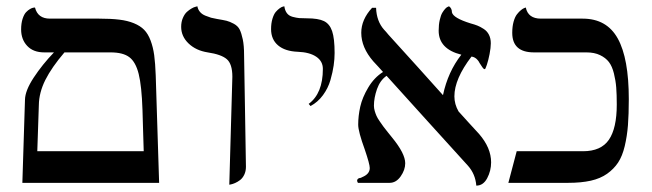

<svg xmlns="http://www.w3.org/2000/svg" viewBox="-20 -579 2065 608"><path d="M330.1 -413.1H184.1Q143.6 -365.7 123.5 -325.7Q103.5 -285.6 103 -246.1L98.1 -100.1H435.1Q434.6 -110.8 433.1 -165.5Q431.6 -220.2 431.2 -231Q428.7 -306.6 419.2 -344.7Q409.7 -382.8 389.6 -397.9Q369.6 -413.1 330.1 -413.1ZM483.9 0H50.8L59.1 -263.2Q59.6 -292 86.9 -333.5Q114.3 -375 150.9 -413.1H120.1Q85.4 -413.1 66.2 -433.6Q46.9 -454.1 46.9 -485.8Q46.9 -504.9 51.5 -519.3Q56.2 -533.7 62.5 -540.3Q68.8 -546.9 75.2 -550.5Q81.5 -554.2 85.9 -554.7L90.8 -555.2Q99.6 -520 138.2 -520H293.9Q331.5 -520 357.7 -516.8Q383.8 -513.7 404.1 -505.4Q424.3 -497.1 436.5 -484.6Q448.7 -472.2 456.8 -450.9Q464.8 -429.7 468.3 -404.3Q471.7 -378.9 473.1 -340.8Z M706.1 5.9 715.8 -335.9Q715.8 -376.5 698.2 -391.6Q680.7 -406.7 637.7 -413.1Q600.6 -418.9 577.1 -441.4Q553.7 -463.9 553.7 -494.1Q553.7 -509.8 559.1 -522.2Q564.5 -534.7 571.8 -541.3Q579.1 -547.9 586.7 -552.2Q594.2 -556.6 599.6 -557.6L605 -559.1Q606.9 -548.8 613.3 -541.3Q619.6 -533.7 630.6 -529.3Q641.6 -524.9 648.4 -522.9Q655.3 -521 667 -519Q687.5 -515.6 697.5 -513.2Q707.5 -510.7 720.5 -503.7Q733.4 -496.6 739 -485.4Q744.6 -474.1 748.8 -454.3Q752.9 -434.6 752.9 -405.8Q753.4 -376.5 755.9 -228.3Q758.3 -80.1 758.8 -50.8Q758.8 -36.6 753.4 -25.6Q748 -14.6 740.2 -8.8Q732.4 -2.9 724.6 0.5Q716.8 3.9 711.4 4.9Z M963.4 -243.2 957.5 -250Q1002.4 -283.2 1002.4 -360.8Q1002.4 -385.3 981.4 -399.4Q960.4 -413.6 923.3 -415Q882.8 -416.5 860.6 -435.3Q838.4 -454.1 838.4 -486.8Q838.4 -505.4 842.8 -519.8Q847.2 -534.2 853.3 -541.3Q859.4 -548.3 865.5 -552.7Q871.6 -557.1 876 -558.1L880.4 -559.1Q882.3 -545.4 888.7 -537.1Q895 -528.8 907 -525.6Q918.9 -522.5 927.5 -521.7Q936 -521 951.7 -521Q987.8 -521 1005.9 -512.2Q1023.9 -503.4 1031.7 -480.5Q1039.6 -457.5 1039.6 -411.1Q1039.6 -392.1 1036.6 -371.6Q1033.7 -351.1 1026.4 -325.4Q1019 -299.8 1002.7 -277.6Q986.3 -255.4 963.4 -243.2Z M1534.2 -441.9Q1534.2 -427.7 1530.3 -407.7Q1526.4 -387.7 1521.7 -373.8Q1517.1 -359.9 1515.1 -359.9Q1513.7 -359.9 1512.2 -360.8Q1510.7 -361.8 1509 -364Q1507.3 -366.2 1506.1 -368.2Q1504.9 -370.1 1502.4 -373.8Q1500 -377.4 1499 -378.9Q1495.6 -385.7 1492.2 -389.2Q1484.4 -398.4 1473.1 -399.9Q1418.9 -329.1 1418.9 -273.9Q1418.9 -249 1432.1 -226.1Q1442.9 -213.9 1464.6 -190.2Q1486.3 -166.5 1497.1 -154.8Q1535.2 -110.8 1535.2 -64.9Q1535.2 -38.1 1522.7 -14.6Q1510.3 8.8 1488.3 8.8Q1485.4 -27.8 1461.9 -54.2Q1418.9 -101.6 1333 -196.3Q1247.1 -291 1204.1 -338.9Q1183.6 -324.7 1173.8 -296.9Q1164.1 -269 1164.1 -244.1Q1164.1 -236.3 1166.7 -227.3Q1169.4 -218.3 1172.4 -211.7Q1175.3 -205.1 1182.9 -194.1Q1190.4 -183.1 1194.1 -178.2Q1197.8 -173.3 1208 -160.4Q1218.3 -147.5 1221.2 -144Q1263.2 -92.8 1263.2 -62Q1263.2 -41 1248.8 -20.5Q1234.4 0 1213.9 0H1113.3Q1110.8 -4.9 1110.8 -5.9Q1110.8 -13.2 1118.2 -15.1Q1122.6 -15.1 1127 -18.1Q1150.9 -27.8 1150.9 -46.9Q1150.9 -59.1 1135.3 -105Q1114.3 -162.6 1114.3 -184.1Q1114.3 -211.9 1120.8 -241.2Q1127.4 -270.5 1146.2 -302Q1165 -333.5 1192.9 -351.1Q1188 -356.9 1177.5 -368.2Q1167 -379.4 1162.1 -384.8Q1124 -428.7 1124 -475.1Q1124 -517.1 1158.2 -554.2H1170.9Q1172.4 -511.7 1196.3 -484.9Q1202.1 -479 1210 -469.2Q1243.2 -433.1 1303.5 -366Q1363.8 -298.8 1381.8 -278.8L1382.8 -277.8Q1398.4 -351.6 1440.9 -405.8Q1369.1 -423.8 1369.1 -481.9Q1369.1 -501 1372.6 -516.1Q1376 -531.2 1380.9 -539.1Q1385.7 -546.9 1390.4 -551.8Q1395 -556.6 1398.4 -557.6L1401.9 -559.1Q1411.1 -552.7 1411.1 -540Q1415 -522 1470.2 -504.9Q1482.9 -501.5 1491.7 -498Q1500.5 -494.6 1511.5 -487.5Q1522.5 -480.5 1528.3 -469Q1534.2 -457.5 1534.2 -441.9Z M1933.1 -248Q1933.1 -279.8 1931.4 -301.8Q1929.7 -323.7 1924.1 -346.4Q1918.5 -369.1 1908.2 -382.6Q1897.9 -396 1880.1 -404.5Q1862.3 -413.1 1836.9 -413.1H1670.9Q1602.1 -413.1 1602.1 -475.1Q1602.1 -495.1 1606.4 -510.5Q1610.8 -525.9 1617.2 -533.9Q1623.5 -542 1629.9 -547.1Q1636.2 -552.2 1640.6 -553.7L1645 -555.2Q1652.3 -520 1692.9 -520H1825.2Q1901.4 -520 1936.3 -457Q1971.2 -394 1971.2 -265.1Q1971.2 -216.8 1968.5 -182.4Q1965.8 -147.9 1958.3 -116.2Q1950.7 -84.5 1937.3 -64.2Q1923.8 -43.9 1902.6 -28.8Q1881.3 -13.7 1850.8 -6.8Q1820.3 0 1778.8 0H1589.8L1616.2 -100.1H1826.2Q1883.3 -100.1 1908.2 -136.5Q1933.1 -172.9 1933.1 -248Z"/></svg>

Font: Common Serif
Style: Regular
Weight: 400
Designer: Philipp H. Poll, Khaled Hosny
Foundry: Stefan Peev, Context Ltd.
Version: Version 1.026